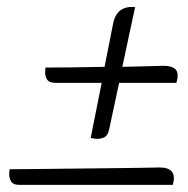

<svg xmlns="http://www.w3.org/2000/svg" viewBox="-20 -521 528 540"><path d="M298 -454Q308 -506 360 -501L324 -333Q371 -334 405 -335Q439 -336 439 -336Q465 -336 474.5 -325Q484 -314 476 -288H315L287 -157Q283 -138 270.5 -133.5Q258 -129 246.5 -131Q235 -133 235 -133Q241 -161 249 -203Q257 -245 266 -288H136Q117 -288 111.5 -299Q106 -310 107 -320.5Q108 -331 108 -331Q137 -331 182.5 -331.5Q228 -332 274 -333Q284 -383 291 -418.5Q298 -454 298 -454ZM429 -50Q480 -50 466 -1H35Q16 -1 10.5 -12Q5 -23 6 -34Q7 -45 7 -45Q30 -45 69.5 -45.5Q109 -46 156.5 -46.5Q204 -47 252 -47.5Q300 -48 340 -48.5Q380 -49 404.5 -49.5Q429 -50 429 -50Z"/></svg>

Font: Sedan
Style: Italic
Weight: 400
Italic angle: -13.8°
Designer: Sebastian Salazar
Foundry: Sebastian Salazar
Version: Version 1.100; ttfautohint (v1.8.4.7-5d5b)